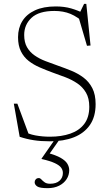

<svg xmlns="http://www.w3.org/2000/svg" viewBox="-20 -726 574 1000"><path d="M418 -655.5 395.5 -659.5 418 -706H429.5L451.5 -489L433 -487.5L387.5 -642.5L428.5 -599.5Q384 -638.5 347 -653.8Q310 -669 263.5 -669Q182.5 -669 144.2 -633.2Q106 -597.5 106 -544Q106 -506 120.5 -480.5Q135 -455 160 -437.5Q185 -420 216.8 -407.8Q248.5 -395.5 283 -383.5Q317.5 -371.5 351.8 -357.5Q386 -343.5 414.8 -322Q443.5 -300.5 460.8 -267Q478 -233.5 478 -183.5Q478 -118 448.2 -75Q418.5 -32 365 -11Q311.5 10 239.5 10Q192.5 10 155.5 4.2Q118.5 -1.5 82.5 -13.5L52 -186H70.5L136.5 -8L93 -47Q127.5 -27.5 164.2 -20.8Q201 -14 240.5 -14Q300 -14 346.2 -30Q392.5 -46 418.8 -80.5Q445 -115 445 -170Q445 -214 428 -243.2Q411 -272.5 383 -291.5Q355 -310.5 321.2 -323.5Q287.5 -336.5 253 -348.5Q219 -361 186.8 -375Q154.5 -389 129.2 -408.8Q104 -428.5 89 -458.5Q74 -488.5 74 -532Q74 -580 96.2 -616Q118.5 -652 162.2 -672.2Q206 -692.5 270.5 -692.5Q315 -692.5 351 -682Q387 -671.5 418 -655.5ZM228 254Q187.5 254 174 245Q160.5 236 160.5 223Q160.5 214.5 166.2 208Q172 201.5 182.5 201.5Q189.5 201.5 195.8 208.8Q202 216 212.5 223.5Q223 231 241 231Q273 231 290.2 215.2Q307.5 199.5 307.5 175Q307.5 160 298.5 147.5Q289.5 135 265.8 123.8Q242 112.5 196.5 102V100L266 0H290.5L233 82L226.5 70Q271.5 82 296.2 96.2Q321 110.5 330.8 126.8Q340.5 143 340.5 160.5Q340.5 186 326.8 207.2Q313 228.5 287.8 241.2Q262.5 254 228 254Z"/></svg>

Font: Newsreader ExtraLight
Style: Regular
Weight: 250
Designer: Hugues Gentile
Foundry: Production Type
Version: Version 1.003